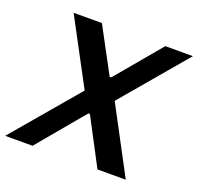

<svg xmlns="http://www.w3.org/2000/svg" viewBox="-154 -819 980 950"><g transform="rotate(20 336.0 -344.0)"><path d="M453 0 324 -245H316L111 0H-33L260 -345L77 -688H226L353 -451H361L560 -688H705L417 -348L602 0Z"/></g></svg>

Font: Azeri Sans SemiBold
Style: Italic
Weight: 600
Designer: Hector Gatti & Omnibus-Type (original fonts) / Cristiano Sobral (main changes and remastering)
Foundry: Omnibus-Type
Version: Version 0.07;August 21, 2020;FontCreator 13.0.0.2681 64-bit;